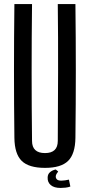

<svg xmlns="http://www.w3.org/2000/svg" viewBox="-20 -820 443 947"><path d="M202 8Q122 8 87 -26.5Q52 -61 51 -140Q47 -470 51 -800H138Q136 -635 136 -462.5Q136 -290 138 -125Q138 -65 202 -65Q265 -65 265 -125Q266 -290 266.5 -462.5Q267 -635 265 -800H352Q356 -470 352 -140Q351 -61 316 -26.5Q281 8 202 8ZM215 56Q215 39 227 29Q239 19 255 16L267 26Q263 31 259 37.5Q255 44 255 51Q255 59 261 65Q267 71 283 71Q289 71 301 69.5Q313 68 320 66L327 100Q317 104 303.5 105.5Q290 107 279 107Q247 107 230.5 93Q214 79 215 56Z"/></svg>

Font: Big Shoulders Display SemiBold
Style: Regular
Weight: 600
Designer: Patric King
Foundry: XO Type Co
Version: Version 1.000; ttfautohint (v1.8.2)